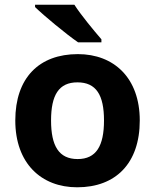

<svg xmlns="http://www.w3.org/2000/svg" viewBox="-20 -786 659 816"><path d="M296 -766H129V-756C167 -719 261 -641 312 -606H411V-619C379 -656 325 -721 296 -766ZM574 -274C574 -455 464 -556 311 -556C146 -556 45 -455 45 -274C45 -92 155 10 308 10C472 10 574 -92 574 -274ZM197 -274C197 -382 230 -436 309 -436C389 -436 422 -382 422 -274C422 -166 389 -110 310 -110C230 -110 197 -166 197 -274Z"/></svg>

Font: Noto Sans Lisu
Style: Bold
Weight: 700
Designer: Monotype Design Team. David Williams.
Foundry: Monotype Imaging Inc.
Version: Version 2.102